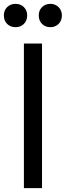

<svg xmlns="http://www.w3.org/2000/svg" viewBox="-33 -976 341 996"><path d="M48 -835Q21 -835 4 -852Q-13 -869 -13 -896Q-13 -922 4 -939Q21 -956 48 -956Q74 -956 91 -939Q108 -922 108 -896Q108 -869 91 -852Q74 -835 48 -835ZM228 -835Q202 -835 185 -852Q168 -869 168 -896Q168 -922 185 -939Q202 -956 228 -956Q254 -956 271 -939Q288 -922 288 -896Q288 -869 271 -852Q254 -835 228 -835ZM91 -750H185V0H91Z"/></svg>

Font: Unbounded Light
Style: Regular
Weight: 300
Designer: Luke Prowse, Jean-Baptiste Morizot, Fátima Lázaro, Florian Runge
Foundry: NaN
Version: Version 1.700